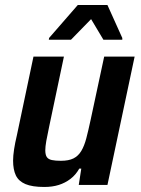

<svg xmlns="http://www.w3.org/2000/svg" viewBox="-20 -735 560 763"><path d="M156 8Q108 8 81 -3.5Q54 -15 43 -38Q32 -61 32 -97Q32 -116 36 -142Q40 -168 47 -197L113 -510H234L175 -230Q168 -198 164 -175Q160 -152 160 -138Q160 -120 166 -111Q172 -102 186 -99Q200 -96 222 -96Q253 -96 272 -105.5Q291 -115 303 -135Q315 -155 323 -185.5Q331 -216 340 -258L394 -510H515L407 0H293L303 -65H295Q281 -40 260 -24Q239 -8 213.5 0Q188 8 156 8ZM174 -577 175 -584 289 -715H407L466 -584V-577H391L342 -659L262 -577Z"/></svg>

Font: Saira SemiCondensed SemiBold
Style: Italic
Weight: 600
Width: 4
Italic angle: -12°
Designer: Hector Gatti with collaboration of the Omnibus-Type team
Foundry: Omnibus-Type
Version: Version 1.101